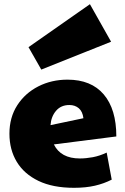

<svg xmlns="http://www.w3.org/2000/svg" viewBox="-20 -888 595 916"><path d="M361 -132Q390 -132 422.5 -138Q455 -144 489 -160L513 -31Q476 -12 432.5 -2Q389 8 333 8Q232 8 163.5 -25Q95 -58 60 -116Q25 -174 25 -250Q25 -328 62.5 -386Q100 -444 163 -476Q226 -508 302 -508Q415 -508 475 -437.5Q535 -367 535 -237L237 -199Q270 -132 361 -132ZM221 -291 378 -324Q374 -356 356 -371.5Q338 -387 311 -387Q271 -387 247.5 -359.5Q224 -332 221 -291ZM177 -556 116 -663 409 -868 510 -689Z"/></svg>

Font: Paytone One
Style: Regular
Weight: 400
Designer: Vernon Adams
Foundry: Vernon Adams
Version: Version 1.002; ttfautohint (v1.8.4.7-5d5b);gftools[0.9.23]